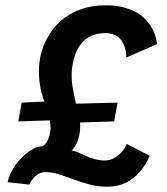

<svg xmlns="http://www.w3.org/2000/svg" viewBox="-20 -693 632 725"><path d="M386.5 12Q348 12 316.5 3.2Q285 -5.5 258 -15.5Q231 -25.5 205 -34.2Q179 -43 151 -43Q136 -43 124.8 -36Q113.5 -29 105.2 -19.2Q97 -9.5 90.5 4L9 -5Q12 -22 23.5 -45Q35 -68 53 -88Q98 -138.5 141.5 -141Q168 -159.5 171 -209Q170 -227.5 168 -238.5L49.5 -234.5L61.5 -305.5L148 -309.5Q142.5 -321.5 137.8 -339.2Q133 -357 130 -378.5Q127 -400 127 -424Q127 -493 158.5 -549.5Q199.5 -626.5 283 -657Q326 -673 380 -673Q415 -673 441.5 -666.5Q468 -660 488 -650Q508 -640 522 -626.8Q536 -613.5 545.5 -600Q568 -567 573.5 -526.5L457 -476Q457 -501.5 448 -522.5Q430.5 -568 377 -568Q328 -568 296.5 -538.5Q265 -509 255 -453.5Q250 -428 250.5 -405.5Q250.5 -386.5 253.5 -368Q260 -328 267 -301.5L424 -305.5L411 -234.5L282.5 -230.5V-209.5Q282.5 -196.5 279 -181Q273.5 -155.5 264 -141.5Q259 -133.5 255 -129.5Q251 -125.5 249.5 -125.5Q257.5 -124.5 271.5 -118.8Q285.5 -113 300.8 -105.8Q316 -98.5 335.5 -92.8Q355 -87 375 -87Q396.5 -87 412.8 -97Q429 -107 440 -119.5Q451 -132 459 -149.5L545 -105Q532 -72 509.5 -46.5Q461.5 12 386.5 12Z"/></svg>

Font: Lucymar Sans SemiBold
Style: Italic
Weight: 600
Italic angle: -10°
Foundry: The League of Moveable Type (original font) / Main changes by Cristiano Sobral with portions from Mirco Monsees
Version: Version 2.00;August 30, 2020;FontCreator 13.0.0.2681 64-bit